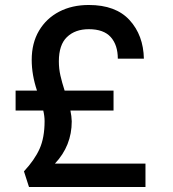

<svg xmlns="http://www.w3.org/2000/svg" viewBox="-20 -741 686 763"><path d="M42 -301.8V-380.9H127Q106 -443.8 106 -502.9Q106 -569.8 135 -618.9Q164.1 -668 215.1 -694.6Q266.1 -721.2 333 -721.2Q439.9 -721.2 494.9 -661.1Q549.8 -601.1 551.8 -507.8H448.2Q448.2 -562 420.2 -593.5Q392.1 -625 333 -625Q278.8 -625 246.3 -594Q213.9 -563 213.9 -497.1Q213.9 -468.3 220 -441.2Q226.1 -414.1 236.8 -380.9H431.2V-301.8H259.8Q264.6 -278.8 265.1 -258.8Q265.1 -161.6 198.2 -90.8H558.1V2H95.2L75.2 -60.1Q117.2 -105 137.2 -149.4Q157.2 -193.8 157.2 -259.8Q157.2 -279.8 151.9 -301.8Z"/></svg>

Font: Poppins Medium
Style: Regular
Weight: 500
Designer: Ninad Kale (Devanagari), Jonny Pinhorn (Latin)
Foundry: Indian Type Foundry
Version: 4.004